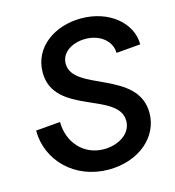

<svg xmlns="http://www.w3.org/2000/svg" viewBox="-109 -808 838 917"><g transform="rotate(-15 310.5 -350.0)"><path d="M317 16C464 16 574 -75 574 -196C574 -407 248 -388 248 -525C248 -583 306 -616 369 -616C443 -616 496 -570 496 -513L616 -523C616 -630 512 -716 375 -716C243 -716 131 -638 131 -513C131 -302 457 -332 457 -188C457 -122 389 -84 320 -84C219 -84 150 -164 150 -264L29 -254C29 -105 150 16 317 16Z"/></g></svg>

Font: Uncut Sans Semibold Italic
Style: Regular
Weight: 600
Italic angle: -11°
Designer: Kasper Nordkvist
Foundry: UNCUT.wtf
Version: Version 1.304;Glyphs 3.2 (3246)